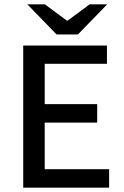

<svg xmlns="http://www.w3.org/2000/svg" viewBox="-20 -865 573 885"><path d="M87 0V-655H473V-571H186V-385H428V-300H186V-85H483V0ZM241 -706 106 -845H187L288 -770H292L393 -845H474L339 -706Z"/></svg>

Font: Mada Medium
Style: Regular
Weight: 500
Designer: Khaled Hosny
Version: Version 1.5